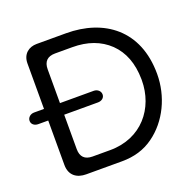

<svg xmlns="http://www.w3.org/2000/svg" viewBox="-114 -751 884 870"><g transform="rotate(-20 328.0 -316.0)"><path d="M331 0C390 0 440 -15 483 -46C567 -106 616 -210 616 -318C616 -530 473 -632 291 -632H149C113 -632 80 -610 80 -563V-344H32C15 -344 0 -332 0 -315C0 -298 15 -288 32 -288H80V-74C80 -22 115 0 158 0ZM213 -66C176 -66 157 -85 157 -122V-288H320C337 -288 352 -298 352 -315C352 -332 337 -344 320 -344H157V-507C157 -544 176 -563 213 -563H296C369 -563 428 -542 473 -499C517 -456 540 -397 541 -320C541 -318 541 -317 541 -315C541 -180 450 -66 298 -66Z"/></g></svg>

Font: Dongle Light
Style: Regular
Weight: 300
Designer: Yanghee Ryu
Foundry: Yanghee Ryu
Version: Version 2.000